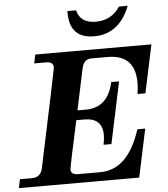

<svg xmlns="http://www.w3.org/2000/svg" viewBox="-92 -1013 932 1068"><g transform="rotate(-5 374.0 -479.0)"><path d="M641.6 0H-30.3L-20 -48.8H46.9Q95.7 -48.8 106.4 -97.7Q222.2 -644 222.2 -650.9Q222.2 -683.6 182.1 -683.6H115.2L125.5 -732.4H773.9L716.8 -463.9H672.9Q678.2 -498 678.2 -526.9Q678.2 -683.6 525.4 -683.6H433.1Q392.1 -683.6 380.9 -632.8L332 -402.3H377.9Q502.9 -402.3 532.7 -543H576.7L503.9 -199.2H460Q466.3 -229.5 466.3 -253.4Q466.3 -348.6 366.2 -348.6H320.8Q264.6 -91.3 264.6 -78.1Q264.6 -48.8 306.2 -48.8H429.2Q584 -48.8 654.8 -268.6H698.7ZM460.9 -804.7Q324.2 -804.7 324.2 -949.2V-957.5H373Q389.6 -884.8 477.5 -884.8Q564.5 -884.8 612.3 -957.5H661.1Q601.1 -804.7 460.9 -804.7Z"/></g></svg>

Font: Munson
Style: Bold Italic
Weight: 700
Italic angle: -12°
Designer: Paul James MIller
Foundry: High-Logic / Made with FontCreator
Version: Version 2.10;May 5, 2019;FontCreator 11.5.0.2430 64-bit